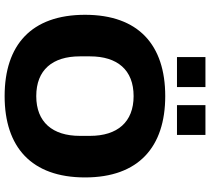

<svg xmlns="http://www.w3.org/2000/svg" viewBox="-60 -858 929 850"><g transform="rotate(90 405.0 -432.5)"><path d="M232 -751H365V-877H232ZM445 -751H577V-877H445ZM405 12C630 12 765 -106 765 -344C765 -581 630 -699 405 -699C179 -699 45 -581 45 -344C45 -106 179 12 405 12ZM405 -128C289 -128 229 -200 229 -321V-366C229 -487 289 -559 405 -559C520 -559 581 -487 581 -366V-321C581 -200 520 -128 405 -128Z"/></g></svg>

Font: Archivo ExtraBold
Style: Regular
Weight: 800
Designer: Hector Gatti
Foundry: Omnibus-Type
Version: Version 2.001